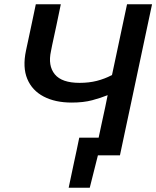

<svg xmlns="http://www.w3.org/2000/svg" viewBox="-20 -733 738 906"><path d="M304 153Q310 124.5 316.2 95.2Q322.5 66 328.5 37Q335 7.5 341.5 -23.2Q348 -54 354 -83.5H445.5Q452.5 -116 460 -151.5Q467.5 -187 476.5 -227.5L488 -284Q456 -271 415 -260Q374 -249 318 -249Q240.5 -249 186 -277.5Q131.5 -306 108.8 -360.5Q86 -415 102.5 -493.5Q105 -505 107 -514.8Q109 -524.5 111.5 -535.5Q122.5 -586.5 131 -627.2Q139.5 -668 149 -713H267Q256 -659.5 246.5 -614.5Q237 -569.5 226 -519.5L220.5 -491.5Q205.5 -423 238.5 -382.5Q271.5 -342 355.5 -342Q400 -342 437.2 -351.5Q474.5 -361 508.5 -379L528.5 -473Q543 -541.5 555 -598Q567 -654.5 579.5 -713H697.5Q685 -654 673 -597.8Q661 -541.5 646.5 -473L596 -235Q581.5 -167.5 570 -113.2Q558.5 -59 546 0H442L403.5 153Z"/></svg>

Font: Commissioner Medium
Style: Italic
Weight: 500
Italic angle: -12°
Designer: Kostas Bartsokas
Foundry: Kostas Bartsokas
Version: Version 1.000; ttfautohint (v1.8.3)